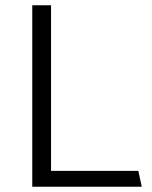

<svg xmlns="http://www.w3.org/2000/svg" viewBox="-20 -706 576 726"><path d="M102 0V-686H173V-60H503L516 0Z"/></svg>

Font: Chivo ExtraLight
Style: Regular
Weight: 250
Designer: Hector Gatti
Foundry: Omnibus-Type
Version: Version 2.002